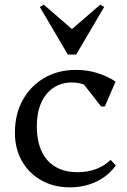

<svg xmlns="http://www.w3.org/2000/svg" viewBox="-20 -792 543 824"><path d="M280 12Q211 12 157.5 -18Q104 -48 74 -101Q44 -154 44 -222Q44 -302 77.5 -362.5Q111 -423 170 -457.5Q229 -492 306 -492Q353 -492 395 -479.5Q437 -467 476 -442L430 -335H414L310 -468H389V-393Q352 -438 289 -438Q243 -438 209 -415Q175 -392 156.5 -350Q138 -308 138 -250Q138 -156 183.5 -104.5Q229 -53 313 -53Q399 -53 455 -106L477 -82Q445 -37 393.5 -12.5Q342 12 280 12ZM168 -772 295 -662H283L410 -772L427 -762L307 -558H271L151 -762Z"/></svg>

Font: Platypi Light
Style: Regular
Weight: 300
Designer: David Sargent
Foundry: Bolt Cutter Type
Version: Version 1.200